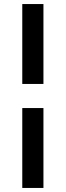

<svg xmlns="http://www.w3.org/2000/svg" viewBox="-20 -740 324 948"><path d="M194.5 -325.5V-720H90V-325.5ZM194.5 188V-206.5H90V188Z"/></svg>

Font: Manrope SemiBold
Style: Regular
Weight: 600
Designer: Mikhail Sharanda
Foundry: Mikhail Sharanda
Version: Version 4.505